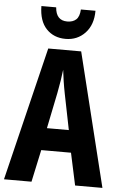

<svg xmlns="http://www.w3.org/2000/svg" viewBox="-61 -979 649 1022"><g transform="rotate(5 263.0 -468.0)"><path d="M380 0 343 -172H184L147 0H0L174 -714H350L526 0ZM283 -480Q276 -515 271 -548Q266 -581 263 -608Q257 -554 243 -482L204 -291H321ZM407 -936Q407 -861 365.5 -817Q324 -773 261 -773Q198 -773 158.5 -814.5Q119 -856 118 -936H197Q202 -866 262 -866Q292 -866 309.5 -882Q327 -898 329 -936Z"/></g></svg>

Font: Noto Sans Lao UI ExtCond
Style: Bold
Weight: 700
Width: 2
Designer: Monotype Design Team
Foundry: Monotype Imaging Inc.
Version: Version 2.000; ttfautohint (v1.8.4.7-5d5b)